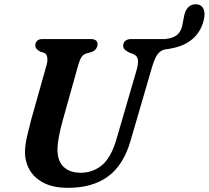

<svg xmlns="http://www.w3.org/2000/svg" viewBox="-20 -888 1002 922"><path d="M539.5 -220.5 636.5 -553.5Q645 -584 642 -602.5Q639 -621 617.5 -629.5L602 -635Q585 -643.5 578.2 -650.8Q571.5 -658 571.5 -670Q571.5 -682.5 581.5 -691.5Q591.5 -700.5 610.5 -700.5H771.5Q810.5 -704 829.8 -720Q849 -736 855 -764L864 -810.5Q869 -837.5 883.8 -853Q898.5 -868.5 924 -867.5Q946.5 -866 956.2 -847.2Q966 -828.5 960 -799Q948.5 -740.5 907 -703Q865.5 -665.5 796.5 -654.5Q795 -654 793.5 -653.5L774 -651Q752 -647 737.2 -628Q722.5 -609 709 -562L607.5 -214Q573.5 -95.5 499 -40.8Q424.5 14 307 14Q236.5 14 190.5 -9.5Q144.5 -33 122 -72.5Q99.5 -112 100 -160.5Q100.5 -192.5 110.2 -234.8Q120 -277 129.5 -312.5L204 -577Q209.5 -596.5 206.8 -612.8Q204 -629 192.5 -634L173.5 -640Q160 -647.5 154.8 -654.2Q149.5 -661 149.5 -672.5Q150 -684 158.8 -692.2Q167.5 -700.5 183.5 -700.5H415.5Q448.5 -700.5 448.5 -675Q448 -663.5 440.8 -653Q433.5 -642.5 417.5 -637.5L395 -631.5Q379.5 -626.5 371.5 -614.2Q363.5 -602 356.5 -578.5L282 -312.5Q256 -218.5 256 -171.5Q255.5 -115.5 285.2 -87Q315 -58.5 367.5 -58.5Q426.5 -58.5 470.2 -95.2Q514 -132 539.5 -220.5Z"/></svg>

Font: Fraunces 9pt Soft SemiBold
Style: Italic
Weight: 600
Italic angle: -16°
Version: Version 1.000;[b76b70a41]